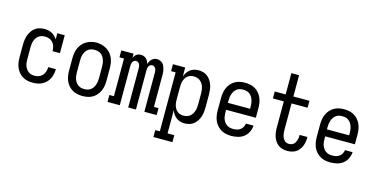

<svg xmlns="http://www.w3.org/2000/svg" viewBox="-88 -1196 3676 1872"><g transform="rotate(15 1750.0 -260.0)"><path d="M247 8Q221 8 194.5 2.5Q168 -3 145.5 -16.5Q123 -30 106 -51Q89 -72 78.5 -96.5Q68 -121 64.5 -147.5Q61 -174 61 -200V-320Q61 -345 64 -370Q67 -395 75 -418.5Q83 -442 97 -463.5Q111 -485 131 -500Q151 -515 175.5 -521.5Q200 -528 225 -528Q225 -528 225 -528Q225 -528 225 -528Q245 -528 264 -524.5Q283 -521 300.5 -511.5Q318 -502 332 -488Q346 -474 356 -458V-520H431V-339H356Q356 -362 350.5 -384Q345 -406 330.5 -423.5Q316 -441 294.5 -449.5Q273 -458 250 -458Q234 -458 217.5 -454Q201 -450 187 -440Q173 -430 163.5 -416Q154 -402 148.5 -386Q143 -370 141 -353.5Q139 -337 139 -320V-200Q139 -183 140.5 -166.5Q142 -150 147.5 -134.5Q153 -119 162.5 -105Q172 -91 185 -81Q198 -71 214.5 -66.5Q231 -62 247 -62Q270 -62 291.5 -70Q313 -78 327.5 -94.5Q342 -111 349 -133Q356 -155 356 -177Q356 -177 356 -177.5Q356 -178 356 -178H433Q433 -178 433 -177.5Q433 -177 433 -176Q433 -152 427.5 -127.5Q422 -103 411 -81Q400 -59 382.5 -41.5Q365 -24 343 -12.5Q321 -1 296.5 3.5Q272 8 247 8Z M750 8Q723 8 696.5 2.5Q670 -3 647.5 -16.5Q625 -30 607.5 -50.5Q590 -71 579.5 -95.5Q569 -120 565 -146.5Q561 -173 561 -200V-320Q561 -347 565 -373.5Q569 -400 579.5 -424.5Q590 -449 607.5 -469.5Q625 -490 648 -503.5Q671 -517 697 -524Q723 -531 750 -531Q777 -531 803 -524Q829 -517 852 -503.5Q875 -490 892.5 -469.5Q910 -449 920.5 -424.5Q931 -400 935 -373.5Q939 -347 939 -320V-200Q939 -173 935 -146.5Q931 -120 920.5 -95.5Q910 -71 892.5 -50.5Q875 -30 852.5 -16.5Q830 -3 803.5 2.5Q777 8 750 8ZM750 -62Q767 -62 783.5 -66Q800 -70 813.5 -80Q827 -90 836.5 -104Q846 -118 851.5 -134Q857 -150 859.5 -166.5Q862 -183 862 -200V-320Q862 -337 859.5 -354Q857 -371 851.5 -386.5Q846 -402 836.5 -416.5Q827 -431 813 -440.5Q799 -450 782 -454Q765 -458 748 -458Q732 -458 715.5 -453.5Q699 -449 685.5 -439Q672 -429 663 -415Q654 -401 648.5 -385.5Q643 -370 641 -353.5Q639 -337 639 -320V-200Q639 -183 641 -166.5Q643 -150 648.5 -134Q654 -118 663.5 -104Q673 -90 686.5 -80Q700 -70 716.5 -66Q733 -62 750 -62Z M1002 0V-70H1048V-450H1002V-520H1126V-478Q1131 -489 1138 -498.5Q1145 -508 1154.5 -515Q1164 -522 1175.5 -525Q1187 -528 1199 -528Q1214 -528 1228 -523Q1242 -518 1252.5 -508Q1263 -498 1270 -484.5Q1277 -471 1281 -457Q1285 -471 1292 -484Q1299 -497 1309.5 -507.5Q1320 -518 1333.5 -523Q1347 -528 1362 -528Q1377 -528 1391.5 -522.5Q1406 -517 1417 -506.5Q1428 -496 1434.5 -482Q1441 -468 1445 -453.5Q1449 -439 1450.5 -424Q1452 -409 1452 -394V-70H1498V0H1374V-394Q1374 -405 1372.5 -415.5Q1371 -426 1366 -436Q1361 -446 1351.5 -452Q1342 -458 1331 -458Q1321 -458 1311.5 -452Q1302 -446 1297 -436Q1292 -426 1290.5 -415.5Q1289 -405 1289 -394V0H1211V-394Q1211 -405 1209.5 -415.5Q1208 -426 1203 -436Q1198 -446 1188.5 -452Q1179 -458 1169 -458Q1158 -458 1148.5 -452Q1139 -446 1134 -436Q1129 -426 1127.5 -415.5Q1126 -405 1126 -394V0Z M1523 215V145H1569V-450H1523V-520H1647V-429Q1654 -451 1666.5 -469.5Q1679 -488 1697 -502Q1715 -516 1737 -522Q1759 -528 1781 -528Q1806 -528 1830 -521Q1854 -514 1873 -498.5Q1892 -483 1905.5 -461.5Q1919 -440 1926.5 -417Q1934 -394 1936.5 -369.5Q1939 -345 1939 -320V-200Q1939 -175 1936.5 -150.5Q1934 -126 1926.5 -103Q1919 -80 1905.5 -58.5Q1892 -37 1873 -21.5Q1854 -6 1830 1Q1806 8 1781 8Q1759 8 1737 2Q1715 -4 1697 -18Q1679 -32 1666.5 -50.5Q1654 -69 1647 -91V145H1715V215ZM1751 -62Q1768 -62 1784 -66.5Q1800 -71 1813.5 -81Q1827 -91 1836.5 -105Q1846 -119 1851.5 -134.5Q1857 -150 1859.5 -166.5Q1862 -183 1862 -200V-320Q1862 -337 1859.5 -353.5Q1857 -370 1851.5 -385.5Q1846 -401 1836.5 -415Q1827 -429 1813.5 -439Q1800 -449 1784 -453.5Q1768 -458 1751 -458Q1735 -458 1719 -453.5Q1703 -449 1690 -438.5Q1677 -428 1668.5 -414Q1660 -400 1655 -384.5Q1650 -369 1648.5 -352.5Q1647 -336 1647 -320V-200Q1647 -184 1648.5 -167.5Q1650 -151 1655 -135.5Q1660 -120 1668.5 -106Q1677 -92 1690 -81.5Q1703 -71 1719 -66.5Q1735 -62 1751 -62Z M2252 8Q2225 8 2198.5 2.5Q2172 -3 2149 -16.5Q2126 -30 2108 -50.5Q2090 -71 2079.5 -95.5Q2069 -120 2065 -146.5Q2061 -173 2061 -200V-320Q2061 -347 2065 -373.5Q2069 -400 2079.5 -424.5Q2090 -449 2107.5 -469.5Q2125 -490 2147.5 -503.5Q2170 -517 2196.5 -522.5Q2223 -528 2250 -528Q2277 -528 2303.5 -522.5Q2330 -517 2352.5 -503.5Q2375 -490 2392.5 -469.5Q2410 -449 2420.5 -424.5Q2431 -400 2435 -373.5Q2439 -347 2439 -320V-225H2139V-200Q2139 -183 2141 -166Q2143 -149 2148.5 -133.5Q2154 -118 2164 -104Q2174 -90 2188 -80Q2202 -70 2218.5 -66Q2235 -62 2252 -62Q2271 -62 2289.5 -66Q2308 -70 2323.5 -81Q2339 -92 2348.5 -109Q2358 -126 2360 -145H2437Q2435 -111 2420 -80Q2405 -49 2378.5 -28.5Q2352 -8 2318.5 0Q2285 8 2252 8ZM2362 -295V-320Q2362 -337 2359.5 -353.5Q2357 -370 2351.5 -386Q2346 -402 2336.5 -416Q2327 -430 2313.5 -440Q2300 -450 2283.5 -454Q2267 -458 2250 -458Q2233 -458 2216.5 -454Q2200 -450 2186.5 -440Q2173 -430 2163.5 -416Q2154 -402 2148.5 -386Q2143 -370 2140.5 -353.5Q2138 -337 2138 -320V-295Z M2817 8Q2793 8 2770 2Q2747 -4 2728 -17.5Q2709 -31 2695.5 -51Q2682 -71 2674.5 -93Q2667 -115 2664 -138.5Q2661 -162 2661 -186V-450H2551V-520H2661V-735H2739V-520H2901V-450H2739V-186Q2739 -172 2740 -158.5Q2741 -145 2744 -131.5Q2747 -118 2753 -105.5Q2759 -93 2768 -82.5Q2777 -72 2790 -67Q2803 -62 2817 -62Q2829 -62 2841 -66Q2853 -70 2862.5 -78Q2872 -86 2878 -97Q2884 -108 2888 -119.5Q2892 -131 2893.5 -143.5Q2895 -156 2895 -168Q2895 -170 2895 -171.5Q2895 -173 2895 -174H2972Q2973 -172 2973 -169.5Q2973 -167 2973 -164Q2973 -143 2969 -121Q2965 -99 2956.5 -79Q2948 -59 2934 -41.5Q2920 -24 2901 -12.5Q2882 -1 2860.5 3.5Q2839 8 2817 8Z M3252 8Q3225 8 3198.5 2.5Q3172 -3 3149 -16.5Q3126 -30 3108 -50.5Q3090 -71 3079.5 -95.5Q3069 -120 3065 -146.5Q3061 -173 3061 -200V-320Q3061 -347 3065 -373.5Q3069 -400 3079.5 -424.5Q3090 -449 3107.5 -469.5Q3125 -490 3147.5 -503.5Q3170 -517 3196.5 -522.5Q3223 -528 3250 -528Q3277 -528 3303.5 -522.5Q3330 -517 3352.5 -503.5Q3375 -490 3392.5 -469.5Q3410 -449 3420.5 -424.5Q3431 -400 3435 -373.5Q3439 -347 3439 -320V-225H3139V-200Q3139 -183 3141 -166Q3143 -149 3148.5 -133.5Q3154 -118 3164 -104Q3174 -90 3188 -80Q3202 -70 3218.5 -66Q3235 -62 3252 -62Q3271 -62 3289.5 -66Q3308 -70 3323.5 -81Q3339 -92 3348.5 -109Q3358 -126 3360 -145H3437Q3435 -111 3420 -80Q3405 -49 3378.5 -28.5Q3352 -8 3318.5 0Q3285 8 3252 8ZM3362 -295V-320Q3362 -337 3359.5 -353.5Q3357 -370 3351.5 -386Q3346 -402 3336.5 -416Q3327 -430 3313.5 -440Q3300 -450 3283.5 -454Q3267 -458 3250 -458Q3233 -458 3216.5 -454Q3200 -450 3186.5 -440Q3173 -430 3163.5 -416Q3154 -402 3148.5 -386Q3143 -370 3140.5 -353.5Q3138 -337 3138 -320V-295Z"/></g></svg>

Font: Iosevka Slab
Style: Regular
Weight: 400
Monospace: yes
Designer: Belleve Invis
Foundry: Belleve Invis
Version: Version 11.2.4; ttfautohint (v1.8.3)